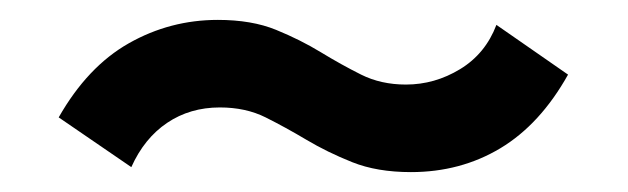

<svg xmlns="http://www.w3.org/2000/svg" viewBox="-20 -434 631 193"><path d="M39 -316Q68 -367 109.5 -390.5Q151 -414 199 -414Q233 -414 257.5 -404Q282 -394 302.5 -381.5Q323 -369 343 -359Q363 -349 388 -349Q417 -349 442.5 -364.5Q468 -380 479 -409L551 -359Q523 -309 483 -285Q443 -261 393 -261Q359 -261 334 -271Q309 -281 288 -293.5Q267 -306 247 -316Q227 -326 201 -326Q171 -326 148 -310.5Q125 -295 112 -266Z"/></svg>

Font: NT Somic Medium
Style: Regular
Weight: 500
Designer: Ravid Balaliev — lead type designer, mastering
Michael Voronin — secret advisor, marketing
Ivan Kovalenko — best boy
Foundry: NT Type
Version: Version 0.7